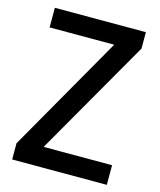

<svg xmlns="http://www.w3.org/2000/svg" viewBox="-108 -792 723 870"><g transform="rotate(15 253.0 -357.0)"><path d="M476 0H32V-76L344 -622H41V-714H468V-637L155 -92H476Z"/></g></svg>

Font: Noto Sans Lao UI SemCond Med
Style: Regular
Weight: 500
Width: 4
Designer: Monotype Design Team
Foundry: Monotype Imaging Inc.
Version: Version 2.000; ttfautohint (v1.8.4.7-5d5b)